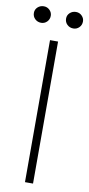

<svg xmlns="http://www.w3.org/2000/svg" viewBox="-97 -902 437 940"><g transform="rotate(10 121.0 -432.0)"><path d="M100 -706H140V0H100ZM159 -824Q159 -841 171.5 -852.5Q184 -864 202 -864Q219 -864 231 -852Q243 -840 243 -824Q243 -806 231 -794Q219 -782 202 -782Q184 -782 171.5 -794Q159 -806 159 -824ZM-1 -824Q-1 -841 11.5 -852.5Q24 -864 42 -864Q59 -864 71 -852Q83 -840 83 -824Q83 -806 71 -794Q59 -782 42 -782Q24 -782 11.5 -794Q-1 -806 -1 -824Z"/></g></svg>

Font: Lineal Thin
Style: Regular
Weight: 200
Designer: Created by Frank Adebiaye with contributions from Anton Moglia & Ariel Martín Pérez
Created by Frank ADEBIAYE with FontF
Foundry: Velvetyne Type Foundry
Version: Version 2.000;Glyphs 3.2 (3227)